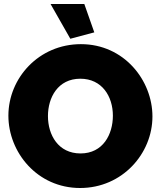

<svg xmlns="http://www.w3.org/2000/svg" viewBox="-20 -935 805 961"><path d="M332 -741 452 -773 402 -915H233ZM381 6C592 6 743 -166 743 -352C743 -533 601 -714 385 -714C174 -714 22 -544 22 -356C22 -173 166 6 381 6ZM220 -354C220 -447 270 -541 382 -541C491 -541 545 -452 545 -356C545 -263 496 -167 383 -167C272 -167 220 -259 220 -354Z"/></svg>

Font: Raleway Black
Style: Regular
Weight: 900
Designer: Matt McInerney, Pablo Impallari, Rodrigo Fuenzalida
Foundry: Matt McInerney, Pablo Impallari, Rodrigo Fuenzalida
Version: Version 3.000g; ttfautohint (v1.5) -l 8 -r 28 -G 28 -x 14 -D